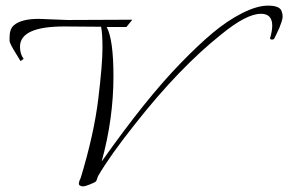

<svg xmlns="http://www.w3.org/2000/svg" viewBox="-20 -613 1024 682"><path d="M118 -546 220 -542Q361 -543 450 -543L429 -517H359Q383 -472 383 -342Q383 -191 341 -39Q499 -263 622 -389Q684 -453 736 -496.5Q788 -540 840.5 -566.5Q893 -593 932 -593Q973 -593 980 -574Q984 -563 984 -555Q984 -547 980 -535Q976 -523 972.5 -514.5Q969 -506 963 -494Q957 -482 954.5 -476.5Q952 -471 942 -473Q940 -475 939 -476Q947 -503 947 -522Q947 -564 907 -564Q855 -564 765 -490Q617 -372 461 -174Q371 -61 328 13Q327 15 325 22Q323 29 320 32Q317 35 299.5 42Q282 49 275 49Q268 49 264 46Q255 42 267 18Q314 -137 329 -261Q344 -385 344 -441Q344 -497 339 -518L208 -519Q51 -519 51 -447Q51 -421 64 -404L53 -396Q52 -398 39 -419Q14 -459 14 -467.5Q14 -476 14 -480Q14 -510 29 -523Q55 -546 118 -546Z"/></svg>

Font: Italianno
Style: Regular
Weight: 400
Designer: Robert E. Leuschke
Foundry: Robert E. Leuschke
Version: Version 1.003